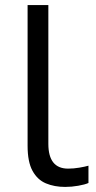

<svg xmlns="http://www.w3.org/2000/svg" viewBox="-20 -734 383 764"><path d="M239.3 9.8Q196.3 9.8 162.6 -4.4Q128.9 -18.6 109.4 -54.2Q89.8 -89.8 89.8 -153.8V-713.9H172.4V-161.6Q172.4 -63 251 -63Q272.9 -63 295.9 -66.9Q318.8 -70.8 332 -74.7V-5.9Q317.9 0.5 291.5 5.1Q265.1 9.8 239.3 9.8Z"/></svg>

Font: Open Sans
Style: Regular
Weight: 400
Designer: Monotype Design Team
Foundry: Monotype Imaging Inc.
Version: Version 3.000; ttfautohint (v1.8.4)